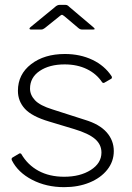

<svg xmlns="http://www.w3.org/2000/svg" viewBox="-20 -763 544 793"><path d="M339 -477.5C365.7 -464.5 386.7 -446.3 402 -423C403.3 -421.7 405 -420.8 407 -420.5C409 -420.2 410.7 -420.7 412 -422L440 -438C442.7 -440.7 443 -444 441 -448C421.7 -477.3 395.2 -500 361.5 -516C327.8 -532 290 -540 248 -540C191.3 -540 144.8 -526 108.5 -498C72.2 -470 54 -433.3 54 -388C54 -359.3 63.7 -334.5 83 -313.5C102.3 -292.5 135.7 -275 183 -261L286 -230C326 -218 354.8 -204.3 372.5 -189C390.2 -173.7 399 -155 399 -133C399 -103.7 384.3 -79.7 355 -61C325.7 -42.3 289 -33 245 -33C204.3 -33 169 -41.2 139 -57.5C109 -73.8 85.3 -97 68 -127C67.3 -128.3 65.8 -129.2 63.5 -129.5C61.2 -129.8 59.3 -129.3 58 -128L31 -112C27.7 -109.3 27 -105.7 29 -101C45.7 -67.7 73.5 -40.8 112.5 -20.5C151.5 -0.2 195.7 10 245 10C283.7 10 318.5 3.7 349.5 -9C380.5 -21.7 405 -39.3 423 -62C441 -84.7 450 -110.3 450 -139C450 -168.3 440.2 -194.2 420.5 -216.5C400.8 -238.8 371 -256 331 -268L197 -311C162.3 -321.7 138.2 -334.3 124.5 -349C110.8 -363.7 104 -379.7 104 -397C104 -427.7 117.3 -452 144 -470C170.7 -488 205 -497 247 -497C281.7 -497 312.3 -490.5 339 -477.5ZM246 -696 304 -647C308.7 -643 313.7 -641 319 -641H364C368.7 -641 371 -641.8 371 -643.5C371 -645.2 369 -647.7 365 -651L267 -734C266.3 -734.7 264.5 -736.3 261.5 -739C258.5 -741.7 254.7 -743 250 -743H227C219.7 -743 212.7 -739.7 206 -733L106 -651C102.7 -648.3 101.3 -646 102 -644C102.7 -642 104.7 -641 108 -641H149C152.3 -641 155.2 -641.5 157.5 -642.5C159.8 -643.5 162.3 -645 165 -647L226 -696C230.7 -700 234 -702 236 -702C237.3 -702 240.7 -700 246 -696Z"/></svg>

Font: Libre Franklin ExtraLight
Style: Regular
Weight: 275
Designer: Pablo Impallari, Rodrigo Fuenzalida
Foundry: Impallari Type
Version: Version 1.002; ttfautohint (v1.5)